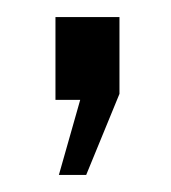

<svg xmlns="http://www.w3.org/2000/svg" viewBox="-20 -117 200 225"><path d="M74 0H45V-97H120V-7L81 88H49Z"/></svg>

Font: Adderley Regular
Style: Regular
Weight: 400
Designer: gorohovskiy
Version: Version 1.003 November 13, 2017